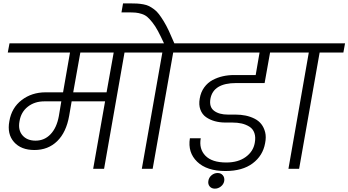

<svg xmlns="http://www.w3.org/2000/svg" viewBox="-20 -996 2056 1133"><path d="M189.9 -166Q242.2 -166 278.3 -203.9Q314.5 -241.7 327.1 -310.1L341.8 -397.9H241.2Q184.6 -397.9 144.3 -366.5Q104 -335 95.2 -280.8Q85.4 -229 112.5 -197.5Q139.6 -166 189.9 -166ZM608.9 -451.2 650.9 -686H454.1L412.1 -451.2ZM25.9 -686 36.1 -740.2H865.2L855 -686H714.8L594.2 0H529.8L600.1 -397.9H402.8L388.2 -313Q371.1 -215.3 317.6 -163.1Q264.2 -110.8 183.1 -110.8Q104 -110.8 62.5 -158Q21 -205.1 35.2 -280.8Q48.3 -359.9 107.9 -405.5Q167.5 -451.2 249 -451.2H352.1L393.1 -686Z M880.9 0H816.9L938 -686H796.9L807.1 -740.2H947.8Q927.7 -783.7 911.9 -813.2Q896 -842.8 879.4 -863.5Q862.8 -884.3 849.6 -895.8Q836.4 -907.2 817.1 -913.6Q797.9 -919.9 780.8 -921.4Q763.7 -922.9 735.8 -922.9H696.8L706.1 -976.1H744.1Q770.5 -976.1 788.1 -975.1Q805.7 -974.1 825.7 -970.5Q845.7 -966.8 859.4 -960Q873 -953.1 889.2 -941.2Q905.3 -929.2 918.2 -912.1Q931.2 -895 946.3 -870.4Q961.4 -845.7 976.3 -814Q991.2 -782.2 1008.8 -740.2H1151.9L1143.1 -686H1002Z M1085.4 -686 1094.7 -740.2H1729.5L1719.7 -686H1573.7L1541.5 -505.9H1373.5Q1238.8 -505.9 1221.7 -413.1Q1213.4 -364.7 1243.2 -342.3Q1272.9 -319.8 1324.7 -319.8H1369.6Q1401.4 -319.8 1429.4 -314Q1457.5 -308.1 1482.2 -295.7Q1506.8 -283.2 1522.2 -263.4Q1537.6 -243.7 1544.7 -215.6Q1551.8 -187.5 1544.4 -150.9Q1531.2 -77.1 1470.9 -32Q1410.6 13.2 1310.5 13.2Q1200.2 13.2 1143.6 -41.5Q1086.9 -96.2 1100.6 -180.2H1164.6Q1153.3 -117.2 1192.1 -77.1Q1231 -37.1 1315.4 -37.1Q1385.3 -37.1 1429.9 -69.6Q1474.6 -102.1 1483.4 -152.8Q1489.7 -186.5 1481.2 -210.9Q1472.7 -235.4 1452.1 -248.3Q1431.6 -261.2 1406.7 -267.1Q1381.8 -272.9 1350.6 -272.9H1309.6Q1276.9 -272.9 1248 -280.8Q1219.2 -288.6 1196 -304.7Q1172.9 -320.8 1162.4 -349.4Q1151.9 -377.9 1158.7 -415Q1165 -452.6 1185.3 -480.5Q1205.6 -508.3 1234.6 -523.7Q1263.7 -539.1 1295.2 -546.1Q1326.7 -553.2 1361.8 -553.2H1488.8L1511.7 -686Z M1209.5 71.8Q1212.4 51.8 1228.3 38.3Q1244.1 24.9 1264.2 24.9Q1283.7 24.9 1294.9 38.3Q1306.2 51.8 1303.2 71.8Q1299.8 91.3 1283.7 104.2Q1267.6 117.2 1248 117.2Q1228.5 117.2 1217.5 104.2Q1206.5 91.3 1209.5 71.8Z M1682.1 0 1802.2 -686H1661.1L1671.4 -740.2H2016.1L2006.3 -686H1866.2L1745.1 0Z"/></svg>

Font: SVN-Poppins Light
Style: Italic
Weight: 300
Italic angle: -10°
Designer: Ninad Kale (Devanagari), Jonny Pinhorn (Latin)
Foundry: Indian Type Foundry
Version: Version 3.002 2017